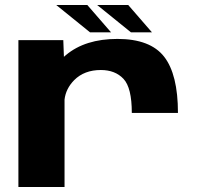

<svg xmlns="http://www.w3.org/2000/svg" viewBox="-20 -752 807 772"><path d="M510 -298Q510 -399.5 476.5 -435Q443 -470.5 385.5 -470.5Q319 -470.5 278.5 -430Q244.5 -395.5 239.5 -351.5V0H54V-590.5H234.5L237 -523.5Q240.5 -527 245 -530.5Q322.5 -595.5 452 -595.5Q584 -595.5 639.8 -524.2Q695.5 -453 695.5 -298ZM506.5 -622 370.5 -732H495.5L591 -622ZM342 -622 206 -732H331L426.5 -622Z"/></svg>

Font: Anybody ExtraExpanded Regular
Style: Bold
Weight: 700
Width: 8
Designer: Tyler Finck
Foundry: Etcetera Type Company
Version: Version 1.010; ttfautohint (v1.8.3) -l 8 -r 50 -G 200 -x 14 